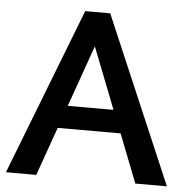

<svg xmlns="http://www.w3.org/2000/svg" viewBox="-49 -708 737 757"><g transform="rotate(5 319.5 -330.0)"><path d="M357 -660H258L2 0H122L190 -192H439L514 0H639ZM308 -525 403 -282H222Z"/></g></svg>

Font: Quattrocento Sans
Style: Bold
Weight: 700
Designer: Pablo Impallari
Foundry: Pablo Impallari, Igino Marini, Brenda Gallo
Version: Version 2.000